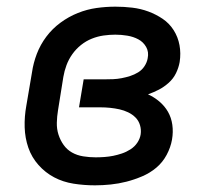

<svg xmlns="http://www.w3.org/2000/svg" viewBox="-20 -548 640 576"><path d="M265 8Q232 8 200.5 3Q169 -2 142.5 -16Q116 -30 95.5 -53Q75 -76 65 -105Q55 -134 54 -166Q53 -198 59 -231L76 -331Q80 -359 90.5 -386.5Q101 -414 119 -438Q137 -462 161.5 -480Q186 -498 213.5 -509Q241 -520 269.5 -524Q298 -528 326 -528Q352 -528 377 -525Q402 -522 425 -513.5Q448 -505 468 -491.5Q488 -478 501 -457.5Q514 -437 518.5 -412.5Q523 -388 519 -362Q516 -345 508 -328.5Q500 -312 486 -299.5Q472 -287 456.5 -279Q441 -271 424 -265Q442 -257 458 -243.5Q474 -230 484 -212.5Q494 -195 497 -173.5Q500 -152 496 -129Q492 -106 480 -83.5Q468 -61 449 -45Q430 -29 406.5 -19Q383 -9 359.5 -3Q336 3 312 5.5Q288 8 265 8ZM267 -76Q280 -76 293.5 -77Q307 -78 319.5 -80.5Q332 -83 345.5 -87.5Q359 -92 371.5 -100Q384 -108 392 -120Q400 -132 402 -145Q404 -159 400 -172.5Q396 -186 386.5 -195.5Q377 -205 364.5 -211Q352 -217 338.5 -220Q325 -223 310.5 -224.5Q296 -226 281 -226H217L231 -310H295Q307 -310 319.5 -310.5Q332 -311 345 -313.5Q358 -316 370.5 -320Q383 -324 394.5 -331Q406 -338 413.5 -349.5Q421 -361 423 -373Q427 -392 418.5 -407Q410 -422 395 -430Q380 -438 362 -441Q344 -444 326 -444Q309 -444 291 -441.5Q273 -439 255.5 -432Q238 -425 223 -413Q208 -401 197 -385.5Q186 -370 179.5 -352.5Q173 -335 170 -317L154 -217Q151 -199 150.5 -180Q150 -161 155.5 -144Q161 -127 171 -113Q181 -99 196 -90.5Q211 -82 229.5 -79Q248 -76 267 -76Z"/></svg>

Font: Iosevka Custom Medium
Style: Italic
Weight: 500
Italic angle: -9°
Designer: Belleve Invis
Foundry: Belleve Invis
Version: Version 27.0.1